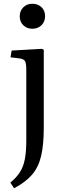

<svg xmlns="http://www.w3.org/2000/svg" viewBox="-20 -773 347 1022"><path d="M152 -620Q123 -620 104 -638.5Q85 -657 85 -686Q85 -715 104 -734Q123 -753 152 -753Q182 -753 201 -734.5Q220 -716 220 -687Q220 -658 201 -639Q182 -620 152 -620ZM55 229 35 199Q67 173 86 143.5Q105 114 112.5 73Q120 32 120 -27V-399Q120 -435 113.5 -447Q107 -459 85 -462L36 -468L42 -504L203 -513L213 -508V-94Q213 -3 199 57Q185 117 150.5 157Q116 197 55 229Z"/></svg>

Font: Literata 36pt
Style: Regular
Weight: 400
Designer: Latin by Veronika Burian and Jose Scaglione. Greek by Irene Vlachou. Cyrillic by Vera Evstafieva.
Foundry: TypeTogether
Version: Version 3.002